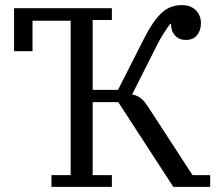

<svg xmlns="http://www.w3.org/2000/svg" viewBox="-20 -730 853 750"><path d="M181 -46H256V-649H107V-530H35V-698H417V-652H342V-379H441L540 -574Q560 -614 578 -640Q596 -666 613.5 -681.5Q631 -697 650 -703.5Q669 -710 690 -710Q726 -710 745.5 -689.5Q765 -669 765 -639Q765 -612 750 -593Q735 -574 706 -574Q680 -574 664 -591Q648 -608 648 -637H645Q632 -620 617 -596Q602 -572 591 -549L496 -361Q513 -358 527 -348.5Q541 -339 557 -315L732 -46H801V0H657L442 -331H342V-46H417V0H181Z"/></svg>

Font: IBM Plex Serif
Style: Regular
Weight: 400
Designer: Mike Abbink, Paul van der Laan, Pieter van Rosmalen
Foundry: Bold Monday
Version: Version 3.001